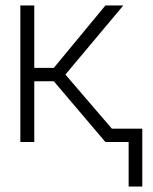

<svg xmlns="http://www.w3.org/2000/svg" viewBox="-20 -520 560 703"><path d="M54.5 -500H105.5V-271.5H177L366 -500H431.5L219.5 -247L389.5 -49H501V163H451V0H366L177 -222.5H105.5V0H54.5Z"/></svg>

Font: Overused Grotesk Light
Style: Regular
Weight: 300
Version: Version 0.004